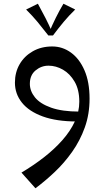

<svg xmlns="http://www.w3.org/2000/svg" viewBox="-20 -648 560 1029"><path d="M170 361 95 277Q159 239 215 195.5Q271 152 314 103.5Q357 55 381 3Q405 -49 405 -103Q405 -167 380 -210Q355 -253 317.5 -274.5Q280 -296 240 -296Q201 -296 170.5 -270.5Q140 -245 140 -199Q140 -160 167.5 -126Q195 -92 254 -71Q313 -50 405 -50L392 3Q283 3 209 -24Q135 -51 97.5 -98Q60 -145 60 -205Q60 -260 85 -303.5Q110 -347 155.5 -373Q201 -399 260 -399Q315 -399 360.5 -366Q406 -333 433 -270.5Q460 -208 460 -119Q460 -36 434.5 35Q409 106 366.5 166Q324 226 272.5 274.5Q221 323 170 361ZM183 -628Q205 -588 224 -551Q243 -514 259 -476L239 -458Q207 -499 181.5 -530Q156 -561 120 -597ZM320 -628 383 -597Q349 -564 321.5 -531Q294 -498 264 -458H239L244 -476Q260 -514 279 -552.5Q298 -591 320 -628Z"/></svg>

Font: Marhey Light Light
Style: Regular
Weight: 300
Version: Version 1.000